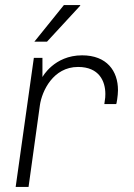

<svg xmlns="http://www.w3.org/2000/svg" viewBox="-20 -740 529 760"><path d="M116 -575H166L297 -717L298 -720H233ZM393 -328H440C441 -327 447 -361 447 -383C447 -459 403 -521 305 -521C194 -521 148 -435 148 -435V-511H114L42 0H93L138 -324C146 -379 190 -475 289 -475C373 -475 397 -418 397 -368C397 -360 397 -352 393 -328Z"/></svg>

Font: Chivo Light
Style: Italic
Weight: 300
Italic angle: -8°
Designer: Hector Gatti
Foundry: Omnibus-Type
Version: Version 1.003;PS 001.003;hotconv 1.0.70;makeotf.lib2.5.58329